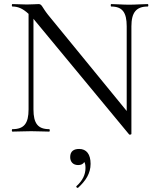

<svg xmlns="http://www.w3.org/2000/svg" viewBox="-20 -645 767 941"><path d="M704 -625C678 -625 645 -622 613 -622C579 -622 552 -625 525 -625C522 -625 522 -613 525 -613C580 -613 601 -584 601 -516V-101L215 -573C185 -611 186 -625 169 -625C158 -625 136 -623 111 -623C90 -623 64 -625 41 -625C37 -625 37 -613 41 -613C66 -613 90 -605 120 -577V-109C120 -40 98 -12 41 -12C37 -12 37 0 41 0C68 0 100 -2 133 -2C167 -2 195 0 221 0C225 0 225 -12 221 -12C166 -12 144 -40 144 -109V-553C147 -549 149 -546 152 -543L613 14C615 16 624 15 624 11V-516C624 -584 648 -613 704 -613C708 -613 708 -625 704 -625ZM368 85C343 85 324 95 324 125C324 148 338 164 363 164C377 164 388 159 393 149C397 155 399 164 399 178C399 211 385 240 355 267C351 271 358 278 363 275C400 241 424 205 424 158C424 111 404 85 368 85Z"/></svg>

Font: Cormorant SC
Style: Regular
Weight: 400
Designer: Christian Thalmann (Catharsis Fonts)
Version: Version 1.000;PS 001.000;hotconv 1.0.70;makeotf.lib2.5.58329